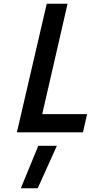

<svg xmlns="http://www.w3.org/2000/svg" viewBox="-20 -705 484 1023"><path d="M184 72H283L181 298H91ZM422 0H70L229 -685H340L205 -97H444Z"/></svg>

Font: Titillium Web
Style: SemiBold Italic
Weight: 600
Italic angle: -13°
Version: Version 1.001;PS 57.000;hotconv 1.0.70;makeotf.lib2.5.55311